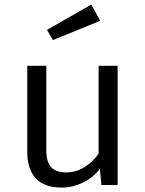

<svg xmlns="http://www.w3.org/2000/svg" viewBox="-20 -817 640 848"><path d="M184.5 -526.5V-153.5Q184.5 -101.5 206 -78.5Q227.5 -55.5 273 -55.5Q316.5 -55.5 355.2 -80.2Q394 -105 415.5 -139V-526.5H499.5V0H428L421 -71Q390 -31 344.5 -9.8Q299 11.5 252.5 11.5Q176 11.5 138.2 -29.2Q100.5 -70 100.5 -143.5V-526.5ZM383.5 -797 422.5 -725 213.5 -640 187.5 -685Z"/></svg>

Font: Fast_Mono
Style: Regular
Weight: 400
Monospace: yes
Designer: Carrois Corporate, Edenspiekermann AG, Nikita Prokopov
Foundry: Carrois Corporate, Edenspiekermann AG, Nikita Prokopov
Version: Version 5.002